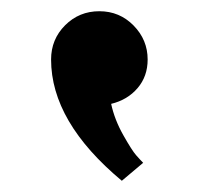

<svg xmlns="http://www.w3.org/2000/svg" viewBox="-20 -186 354 342"><path d="M157 -166Q121 -166 96 -141Q71 -116 71 -80Q71 31 197 136L235 104Q230 99 222.5 90.5Q215 82 199.5 54.5Q184 27 178 -1Q207 -8 225 -29Q243 -50 243 -80Q243 -115 218 -140.5Q193 -166 157 -166Z"/></svg>

Font: Hussar
Style: BoldWeb
Weight: 700
Foundry: Cannot Into Space Fonts
Version: Version 2.00